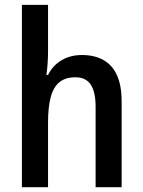

<svg xmlns="http://www.w3.org/2000/svg" viewBox="-20 -780 596 800"><path d="M180.2 -759.8V-566.9Q180.2 -539.1 178.2 -512.9Q176.3 -486.8 173.3 -467.8H180.2Q193.8 -495.1 214.8 -513.4Q235.8 -531.7 262.7 -541.3Q289.6 -550.8 320.8 -550.8Q374.5 -550.8 411.6 -529.5Q448.7 -508.3 467.8 -465.6Q486.8 -422.9 486.8 -357.4V0H378.4V-334Q378.4 -397.5 357.9 -427.7Q337.4 -458 294.4 -458Q252.4 -458 227.3 -437.3Q202.1 -416.5 191.2 -374.8Q180.2 -333 180.2 -270V0H71.3V-759.8Z"/></svg>

Font: Open Sans SemiCondensed SemiBold
Style: Regular
Weight: 600
Width: 4
Designer: Monotype Design Team
Foundry: Monotype Imaging Inc.
Version: Version 3.000